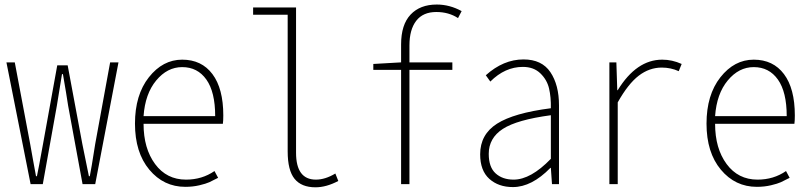

<svg xmlns="http://www.w3.org/2000/svg" viewBox="-20 -796 3511 830"><path d="M112.3 0 7.8 -526.4H43.9L110.4 -173.8Q114.3 -152.3 122.6 -105.5Q130.9 -58.6 135.7 -34.2H139.6Q146.5 -65.4 166 -173.8L227.5 -513.7H272.5L335.9 -173.8Q352.5 -90.8 364.3 -34.2H368.2Q374 -61.5 391.6 -173.8L456.1 -526.4H492.2L391.6 0H336.9L274.4 -339.8Q267.6 -385.7 252 -475.6H248L225.6 -337.9L165 0Z M781.2 11.7Q687.5 11.7 625.5 -62.5Q563.5 -136.7 563.5 -261.7Q563.5 -385.7 623.5 -461.9Q683.6 -538.1 767.6 -538.1Q851.6 -538.1 898.4 -475.6Q945.3 -413.1 945.3 -296.9Q945.3 -273.4 943.4 -260.7H600.6Q600.6 -154.3 650.4 -86.9Q700.2 -19.5 784.2 -19.5Q853.5 -19.5 907.2 -56.6L922.9 -27.3Q898.4 -14.6 884.8 -8.3Q871.1 -2 842.3 4.9Q813.5 11.7 781.2 11.7ZM600.6 -293.9H910.2Q910.2 -398.4 872.1 -452.1Q834 -505.9 767.6 -505.9Q703.1 -505.9 655.3 -448.2Q607.4 -390.6 600.6 -293.9Z M1343.8 13.7Q1283.2 13.7 1253.4 -22.9Q1223.6 -59.6 1223.6 -141.6V-732.4H1074.2V-763.7H1259.8V-135.7Q1259.8 -19.5 1345.7 -19.5Q1385.7 -19.5 1429.7 -45.9L1442.4 -13.7Q1390.6 13.7 1343.8 13.7Z M1975.6 -748 1960 -717.8Q1919.9 -744.1 1866.2 -744.1Q1808.6 -744.1 1779.3 -706.1Q1750 -668 1750 -599.6V-526.4H1935.5V-494.1H1750V0H1713.9V-494.1H1593.8V-519.5L1713.9 -526.4V-603.5Q1713.9 -689.5 1754.9 -732.9Q1795.9 -776.4 1868.2 -776.4Q1923.8 -776.4 1975.6 -748Z M2197.3 12.7Q2134.8 12.7 2095.2 -22.9Q2055.7 -58.6 2055.7 -128.9Q2055.7 -214.8 2128.4 -261.2Q2201.2 -307.6 2361.3 -328.1Q2362.3 -376 2353.5 -413.6Q2344.7 -451.2 2315.9 -479Q2287.1 -506.8 2240.2 -506.8Q2163.1 -506.8 2099.6 -443.4L2080.1 -470.7Q2156.2 -539.1 2243.2 -539.1Q2322.3 -539.1 2359.4 -483.9Q2396.5 -428.7 2396.5 -340.8V0H2366.2L2361.3 -70.3H2359.4Q2278.3 12.7 2197.3 12.7ZM2200.2 -19.5Q2274.4 -19.5 2361.3 -109.4V-297.9Q2214.8 -278.3 2153.8 -238.8Q2092.8 -199.2 2092.8 -130.9Q2092.8 -73.2 2122.6 -46.4Q2152.3 -19.5 2200.2 -19.5Z M2614.3 0V-526.4H2644.5L2648.4 -406.2H2650.4Q2731.4 -538.1 2842.8 -538.1Q2885.7 -538.1 2926.8 -519.5L2914.1 -488.3Q2879.9 -503.9 2840.8 -503.9Q2787.1 -503.9 2741.2 -468.8Q2695.3 -433.6 2650.4 -353.5V0Z M3252 11.7Q3158.2 11.7 3096.2 -62.5Q3034.2 -136.7 3034.2 -261.7Q3034.2 -385.7 3094.2 -461.9Q3154.3 -538.1 3238.3 -538.1Q3322.3 -538.1 3369.1 -475.6Q3416 -413.1 3416 -296.9Q3416 -273.4 3414.1 -260.7H3071.3Q3071.3 -154.3 3121.1 -86.9Q3170.9 -19.5 3254.9 -19.5Q3324.2 -19.5 3377.9 -56.6L3393.6 -27.3Q3369.1 -14.6 3355.5 -8.3Q3341.8 -2 3313 4.9Q3284.2 11.7 3252 11.7ZM3071.3 -293.9H3380.9Q3380.9 -398.4 3342.8 -452.1Q3304.7 -505.9 3238.3 -505.9Q3173.8 -505.9 3126 -448.2Q3078.1 -390.6 3071.3 -293.9Z"/></svg>

Font: Gen Shin Gothic Monospace ExtraLight
Style: Regular
Weight: 200
Designer: [Source Han Sans]
Ryoko NISHIZUKA  (kana & ideographs); Paul D. Hunt (Latin, Greek & Cyrillic); Wenlong ZHANG  (bopomofo
Version: Version 1.002.20150607